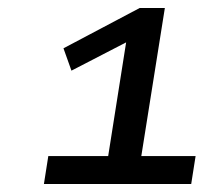

<svg xmlns="http://www.w3.org/2000/svg" viewBox="-20 -725 550 481"><path d="M90 -264 101 -334H251L299 -638H333L159 -548L139 -604L330 -705H393L334 -334H470L459 -264Z"/></svg>

Font: Nunito Sans 10pt Expanded Medium
Style: Italic
Weight: 500
Width: 7
Italic angle: -9°
Designer: Vernon Adams
Foundry: Vernon Adams
Version: Version 3.101;gftools[0.9.27]